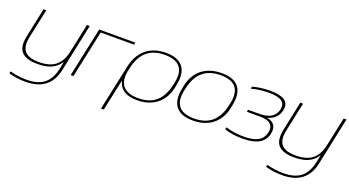

<svg xmlns="http://www.w3.org/2000/svg" viewBox="-51 -1064 3322 1825"><g transform="rotate(20 1610.0 -151.0)"><path d="M521 -17 623 -500H595L533 -209C504 -72 427 -13 286 -13C146 -13 93 -72 122 -209L184 -500H156L94 -205C62 -54 125 9 279 9C387 9 460 -22 505 -91H508L493 -19C464 117 387 185 233 185C183 185 118 178 64 162L59 184C107 199 174 207 228 207C395 207 490 129 521 -17Z M612 0H640L742 -478H1080L1084 -500H718L715 -482Z M1588 -244 1590 -256C1623 -412 1564 -509 1394 -509C1225 -509 1123 -415 1089 -256L992 200H1020L1087 -112H1090C1111 -31 1175 9 1284 9C1452 9 1561 -84 1588 -244ZM1115 -246 1117 -254C1148 -399 1229 -487 1390 -487C1550 -487 1598 -399 1562 -254L1560 -246C1527 -92 1441 -13 1289 -13C1131 -13 1078 -99 1115 -246Z M1654 -256 1652 -244C1619 -87 1679 9 1849 9C2017 9 2126 -84 2153 -244L2155 -256C2188 -412 2129 -509 1958 -509C1790 -509 1681 -416 1654 -256ZM1680 -246 1682 -254C1713 -399 1794 -487 1955 -487C2115 -487 2163 -399 2127 -254L2125 -246C2092 -92 2006 -13 1854 -13C1696 -13 1643 -99 1680 -246Z M2427 -267H2310L2305 -245H2440C2539 -245 2583 -204 2564 -126C2545 -51 2485 -13 2357 -13C2298 -13 2231 -21 2174 -40L2169 -18C2219 0 2287 9 2351 9C2494 9 2572 -35 2592 -127C2607 -195 2581 -245 2506 -257C2573 -274 2615 -318 2627 -381C2644 -472 2577 -509 2445 -509C2384 -509 2320 -501 2269 -486L2265 -464C2323 -480 2385 -487 2440 -487C2566 -487 2611 -451 2599 -380C2587 -309 2528 -267 2427 -267Z M3118 -17 3220 -500H3192L3130 -209C3101 -72 3024 -13 2883 -13C2743 -13 2690 -72 2719 -209L2781 -500H2753L2691 -205C2659 -54 2722 9 2876 9C2984 9 3057 -22 3102 -91H3105L3090 -19C3061 117 2984 185 2830 185C2780 185 2715 178 2661 162L2656 184C2704 199 2771 207 2825 207C2992 207 3087 129 3118 -17Z"/></g></svg>

Font: LT Wave Thin
Style: Italic
Weight: 100
Designer: Daniel Lyons
Version: Version 2.5 (Glyphs App)